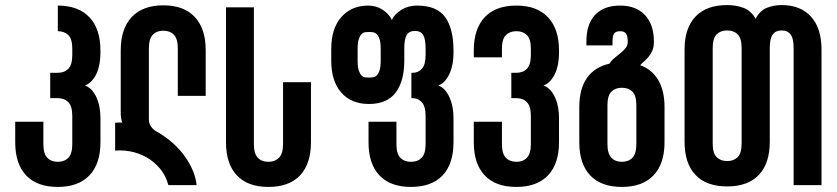

<svg xmlns="http://www.w3.org/2000/svg" viewBox="-20 -730 3299 757"><path d="M376 -520Q376 -500 372.5 -479.5Q369 -459 361.5 -442Q354 -425 342.5 -412Q331 -399 315 -393Q331 -387 342.5 -374Q354 -361 361.5 -343.5Q369 -326 372.5 -306Q376 -286 376 -266V-169Q376 -84 332.5 -38.5Q289 7 208 7Q126 7 83 -38.5Q40 -84 40 -169V-250H151V-162Q151 -124 166.5 -108Q182 -92 208 -92Q234 -92 249.5 -108Q265 -124 265 -162V-273Q265 -311 249.5 -327Q234 -343 208 -343H178V-443H208Q234 -443 249.5 -459Q265 -475 265 -513V-538Q265 -576 249.5 -591.5Q234 -607 208 -607V-708Q289 -708 332.5 -662Q376 -616 376 -531Z M602 -209Q636 -189 663.5 -164Q691 -139 710.5 -111Q730 -83 741.5 -54.5Q753 -26 755 0H644Q633 -40 609 -67.5Q585 -95 555.5 -111Q526 -127 494 -133Q473 -137 453 -137Q443 -137 434 -136V-246Q441 -247 448 -247H462Q456 -263 456 -284V-532Q456 -617 499.5 -663Q543 -709 624 -709Q705 -709 748 -663Q791 -617 791 -532V-352H681V-539Q681 -577 665.5 -593Q650 -609 624 -609Q598 -609 582.5 -593Q567 -577 567 -539V-258Q567 -250 570 -241.5Q573 -233 580 -225Q587 -217 601 -209Z M1096 -406H1206V-169Q1206 -84 1163 -38.5Q1120 7 1038 7Q957 7 914 -38.5Q871 -84 871 -169V-701H981V-162Q981 -124 996.5 -108Q1012 -92 1038 -92Q1064 -92 1080 -108Q1096 -124 1096 -162Z M1481 -537Q1481 -562 1476.5 -575.5Q1472 -589 1465 -595.5Q1458 -602 1450 -603Q1442 -604 1435 -604Q1428 -604 1420 -603Q1412 -602 1405.5 -595.5Q1399 -589 1394.5 -575.5Q1390 -562 1390 -537V-491Q1390 -466 1394.5 -452.5Q1399 -439 1405.5 -432.5Q1412 -426 1420 -425Q1428 -424 1435 -424Q1442 -424 1450 -425Q1458 -426 1465 -432.5Q1472 -439 1476.5 -452.5Q1481 -466 1481 -491ZM1768 -520Q1768 -500 1764.5 -479.5Q1761 -459 1753.5 -442Q1746 -425 1735 -412Q1724 -399 1708 -393Q1724 -387 1735 -374Q1746 -361 1753.5 -343.5Q1761 -326 1764.5 -306Q1768 -286 1768 -266V-169Q1768 -84 1725 -38.5Q1682 7 1600 7Q1519 7 1476 -38.5Q1433 -84 1433 -169V-250H1543V-162Q1543 -124 1558.5 -108Q1574 -92 1600 -92Q1627 -92 1642.5 -108Q1658 -124 1658 -162V-273Q1658 -311 1643 -327Q1628 -343 1607 -343H1602V-443H1607Q1629 -443 1643.5 -459Q1658 -475 1658 -513V-538Q1658 -576 1648.5 -592Q1639 -608 1616 -608Q1593 -608 1583.5 -592Q1574 -576 1574 -538V-491Q1574 -410 1540 -365Q1506 -320 1435 -320Q1365 -320 1325.5 -365Q1286 -410 1286 -491V-537Q1286 -618 1326 -663Q1366 -708 1432 -708Q1464 -708 1489.5 -691Q1515 -674 1525 -651Q1535 -674 1562 -691Q1589 -708 1624 -708Q1703 -708 1735.5 -662Q1768 -616 1768 -531Z M2184 -520Q2184 -500 2180.5 -479.5Q2177 -459 2169.5 -442Q2162 -425 2150.5 -412Q2139 -399 2123 -393Q2139 -387 2150.5 -374Q2162 -361 2169.5 -343.5Q2177 -326 2180.5 -306Q2184 -286 2184 -266V-169Q2184 -84 2140.5 -38.5Q2097 7 2016 7Q1934 7 1891 -38.5Q1848 -84 1848 -169V-250H1959V-162Q1959 -124 1974.5 -108Q1990 -92 2016 -92Q2042 -92 2057.5 -108Q2073 -124 2073 -162V-273Q2073 -311 2057.5 -327Q2042 -343 2016 -343H1996V-443H2016Q2042 -443 2057.5 -459Q2073 -475 2073 -513V-538Q2073 -576 2057.5 -591.5Q2042 -607 2016 -607Q1990 -607 1974.5 -591.5Q1959 -576 1959 -538V-504H1848V-531Q1848 -616 1891 -662Q1934 -708 2016 -708Q2097 -708 2140.5 -662Q2184 -616 2184 -531Z M2489 -315Q2489 -353 2473.5 -368.5Q2458 -384 2432 -384Q2406 -384 2390.5 -368.5Q2375 -353 2375 -315V-162Q2375 -124 2390.5 -108Q2406 -92 2432 -92Q2458 -92 2473.5 -108Q2489 -124 2489 -162ZM2504 -473Q2551 -456 2575.5 -414Q2600 -372 2600 -308V-169Q2600 -84 2556.5 -38.5Q2513 7 2432 7Q2350 7 2307 -38.5Q2264 -84 2264 -169V-308Q2264 -380 2294.5 -423Q2325 -466 2383 -479Q2391 -492 2403.5 -502Q2416 -512 2427.5 -521.5Q2439 -531 2447 -541Q2455 -551 2455 -565V-567Q2455 -587 2448.5 -597Q2442 -607 2425 -607Q2408 -607 2401.5 -598Q2395 -589 2395 -567V-551H2292V-567Q2292 -635 2326.5 -671.5Q2361 -708 2425 -708Q2488 -708 2523 -670.5Q2558 -633 2558 -567V-564Q2558 -544 2552 -530.5Q2546 -517 2538 -507Q2530 -497 2520.5 -489Q2511 -481 2504 -473Z M2904 -541Q2904 -579 2888.5 -594.5Q2873 -610 2847 -610Q2821 -610 2805.5 -594.5Q2790 -579 2790 -541V-164Q2790 -126 2805.5 -110.5Q2821 -95 2847 -95Q2873 -95 2888.5 -110.5Q2904 -126 2904 -164ZM3062 -710Q3136 -710 3177.5 -664.5Q3219 -619 3219 -534V0H3109V-541Q3109 -579 3097 -594.5Q3085 -610 3062 -610Q3039 -610 3027 -594.5Q3015 -579 3015 -541V-171Q3015 -86 2972 -40.5Q2929 5 2847 5Q2765 5 2722 -40.5Q2679 -86 2679 -171V-534Q2679 -619 2722 -664.5Q2765 -710 2847 -710Q2882 -710 2911.5 -699Q2941 -688 2959 -656Q2976 -688 3003 -699Q3030 -710 3062 -710Z"/></svg>

Font: Bebas Neue Bold
Style: Regular
Weight: 700
Designer: Ryoichi Tsunekawa & LGV (GE)
Foundry: Free Software Foundation, Inc.
Version: Version 1.003 August 13, 2016